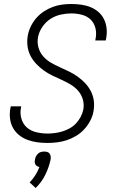

<svg xmlns="http://www.w3.org/2000/svg" viewBox="-20 -702 590 959"><path d="M217 12Q190 12 165 8.5Q140 5 117 -3.5Q94 -12 75 -27.5Q56 -43 44.5 -64Q33 -85 30 -110.5Q27 -136 32 -162L34 -171H86L85 -165Q79 -136 87 -109Q95 -82 114.5 -65Q134 -48 161.5 -41.5Q189 -35 218 -35Q236 -35 254.5 -37.5Q273 -40 291.5 -45.5Q310 -51 328 -61Q346 -71 359.5 -85.5Q373 -100 382.5 -117.5Q392 -135 396 -154Q401 -181 393.5 -206Q386 -231 369.5 -249.5Q353 -268 331.5 -280.5Q310 -293 287 -303.5Q264 -314 241 -325Q218 -336 198 -350.5Q178 -365 161 -383Q144 -401 132.5 -423Q121 -445 117.5 -471.5Q114 -498 119 -525Q123 -548 134 -570.5Q145 -593 161.5 -612Q178 -631 199.5 -645Q221 -659 244 -667.5Q267 -676 290 -679Q313 -682 336 -682Q362 -682 386.5 -678.5Q411 -675 433 -666Q455 -657 472.5 -641.5Q490 -626 500 -605Q510 -584 512.5 -559.5Q515 -535 510 -509L508 -500H456L457 -507Q463 -534 457 -560Q451 -586 433.5 -603.5Q416 -621 390 -628Q364 -635 336 -635Q310 -635 283 -629Q256 -623 232 -607.5Q208 -592 191.5 -567.5Q175 -543 170 -517Q165 -490 172 -465Q179 -440 195.5 -421Q212 -402 233.5 -389.5Q255 -377 278.5 -366.5Q302 -356 324.5 -345Q347 -334 367.5 -319.5Q388 -305 405 -287Q422 -269 433.5 -247Q445 -225 448.5 -199Q452 -173 447 -146Q443 -122 430.5 -98.5Q418 -75 400.5 -56Q383 -37 360.5 -23.5Q338 -10 314 -2Q290 6 265.5 9Q241 12 217 12ZM158 237 128 209Q144 193 156.5 173Q169 153 177 132Q171 131 165.5 128Q160 125 157 119.5Q154 114 153.5 107.5Q153 101 155 94Q156 86 160 78.5Q164 71 170.5 65Q177 59 185 57Q193 55 201 55Q209 55 216 57Q223 59 227.5 65Q232 71 233 78.5Q234 86 233 94Q225 132 207 169.5Q189 207 158 237Z"/></svg>

Font: Lode Dark
Style: Italic
Weight: 400
Italic angle: -11°
Monospace: yes
Designer: Belleve Invis
Foundry: Belleve Invis
Version: Version 29.2.0; ttfautohint (v1.8.3)